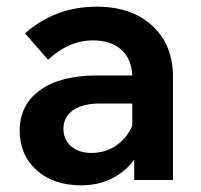

<svg xmlns="http://www.w3.org/2000/svg" viewBox="-20 -539 603 575"><path d="M223 16Q140 16 89.5 -29.5Q39 -75 39 -148Q39 -225 100 -269Q161 -313 270 -313H376Q374 -363 343 -390.5Q312 -418 258 -418Q186 -418 124 -360L55 -439Q145 -519 270 -519Q374 -519 436 -462Q498 -405 498 -309V0H382V-61Q356 -25 315 -4.5Q274 16 223 16ZM254 -81Q296 -81 328.5 -103.5Q361 -126 376 -163V-229H279Q228 -229 199 -209Q170 -189 170 -153Q170 -121 193 -101Q216 -81 254 -81Z"/></svg>

Font: Wix Madefor Text
Style: Bold
Weight: 700
Designer: Dalton Maag Ltd
Foundry: Dalton Maag Ltd
Version: Version 3.100